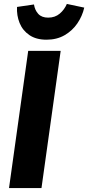

<svg xmlns="http://www.w3.org/2000/svg" viewBox="-20 -951 446 971"><path d="M122.6 -693.6H286.8L189.8 0H25.6ZM215 -750.2Q162.7 -750.2 128.4 -773.7Q94.2 -797.2 79 -835.1Q63.8 -873 66.1 -915.9L151.8 -928.4Q156.2 -899.7 173.5 -880.8Q190.9 -861.8 223.6 -861.8Q258.3 -861.8 282.2 -882.1Q306 -902.4 318.1 -931.1L406.1 -912.5Q396.4 -869.6 371.1 -832.5Q345.8 -795.5 306.4 -772.8Q267.1 -750.2 215 -750.2Z"/></svg>

Font: Fira Sans Variable
Style: Italic
Weight: 397
Italic angle: -8°
Designer: Carrois Corporate & Edenspiekermann AG
Foundry: Carrois Corporate GbR & Edenspiekermann AG
Version: Version 4.202